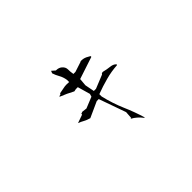

<svg xmlns="http://www.w3.org/2000/svg" viewBox="-102 -982 1203 1203"><g transform="rotate(-45 500.0 -380.0)"><path d="M552.2 -126.5Q589.8 -106.4 617.2 -69.8H621.1Q600.6 -138.7 571.8 -204.6Q541 -275.9 522.9 -353.5V-374Q574.7 -393.6 626 -407.2Q675.8 -420.9 729 -424.3L732.4 -429.2L730 -431.6Q716.8 -444.8 693.8 -447.3Q663.1 -450.7 637.7 -457.5Q630.4 -457.5 627.4 -455.1Q626.5 -454.6 625.5 -454.1L623 -451.2L622.1 -449.2L531.7 -412.6H530.3H512.7L500.5 -475.1L504.9 -525.9L652.8 -574.7V-581.5Q627 -597.7 610.4 -601.1Q601.1 -603 590.8 -603H584.5V-601.1L515.6 -578.6H497.6Q495.1 -593.3 494.4 -602.5Q493.7 -611.8 493.7 -621.6Q493.7 -643.6 475.6 -658.7Q460.4 -671.4 438.5 -671.4H435.5L412.6 -691.4L406.2 -675.3Q412.6 -654.3 425.5 -631.6Q438.5 -608.9 442.9 -580.6V-561.5Q427.7 -562.5 421.9 -562.5Q404.3 -562.5 391.1 -559.1Q372.1 -554.7 353 -551.8L349.6 -545.4L336.4 -542V-538.1Q381.3 -520.5 424.8 -497.1L441.4 -500.5H453.1H458.5L482.4 -417L476.6 -397.9L402.3 -367.7L370.1 -371.6L356 -366.7V-365.2V-359.9L300.3 -340.3Q317.4 -334 335.2 -324Q353 -314 376.5 -307.6L481 -355H498.5L562 -175.8L558.6 -127.9Z"/></g></svg>

Font: Bakudai
Style: ExtraLight
Weight: 200
Version: Version 1.48